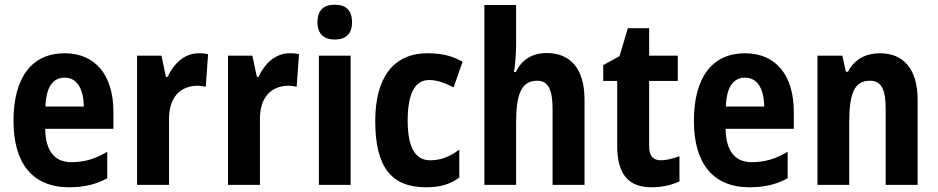

<svg xmlns="http://www.w3.org/2000/svg" viewBox="-20 -847 3960 811"><path d="M253 -622C116 -622 37 -522 37 -336C37 -159 116 -56 272 -56C335 -56 386 -68 433 -94V-206C381 -175 336 -162 281 -162C211 -162 172 -209 171 -303H459V-375C459 -528 384 -622 253 -622ZM253 -519C306 -519 333 -471 334 -397H172C175 -485 207 -519 253 -519Z M819 -622C757 -622 712 -575 688 -522H681L662 -612H559V-66H694V-345C694 -435 740 -485 817 -485C823 -485 841 -483 849 -480L859 -618C844 -622 829 -622 819 -622Z M1203 -622C1141 -622 1096 -575 1072 -522H1065L1046 -612H943V-66H1078V-345C1078 -435 1124 -485 1201 -485C1207 -485 1225 -483 1233 -480L1243 -618C1228 -622 1213 -622 1203 -622Z M1394 -827C1347 -827 1321 -804 1321 -753C1321 -703 1349 -680 1394 -680C1440 -680 1467 -703 1467 -753C1467 -803 1442 -827 1394 -827ZM1461 -612H1327V-66H1461Z M1779 -56C1838 -56 1878 -67 1920 -97V-215C1879 -185 1844 -170 1796 -170C1734 -170 1702 -225 1702 -337C1702 -449 1731 -509 1793 -509C1826 -509 1856 -498 1896 -478L1934 -586C1897 -607 1855 -622 1786 -622C1637 -622 1565 -513 1565 -336C1565 -144 1631 -56 1779 -56Z M2160 -660V-826H2026V-66H2160V-328C2160 -448 2181 -506 2250 -506C2295 -506 2314 -468 2314 -389V-66H2449V-426C2449 -555 2391 -623 2289 -623C2230 -623 2184 -596 2159 -543H2151C2156 -570 2160 -621 2160 -660Z M2772 -170C2738 -170 2722 -189 2722 -228V-505H2843V-612H2722V-728H2632L2597 -610L2528 -572V-505H2587V-231C2587 -108 2637 -56 2732 -56C2776 -56 2820 -66 2850 -81V-187C2821 -177 2796 -170 2772 -170Z M3127 -622C2990 -622 2911 -522 2911 -336C2911 -159 2990 -56 3146 -56C3209 -56 3260 -68 3307 -94V-206C3255 -175 3210 -162 3155 -162C3085 -162 3046 -209 3045 -303H3333V-375C3333 -528 3258 -622 3127 -622ZM3127 -519C3180 -519 3207 -471 3208 -397H3046C3049 -485 3081 -519 3127 -519Z M3697 -622C3642 -622 3590 -600 3562 -544H3553L3538 -612H3433V-66H3567V-328C3567 -454 3589 -506 3655 -506C3704 -506 3721 -466 3721 -389V-66H3856V-426C3856 -557 3795 -622 3697 -622Z"/></svg>

Font: Noto Sans Malayalam UI Condensed
Style: Bold
Weight: 700
Width: 3
Designer: Jelle Bosma - Monotype Design Team
Foundry: Monotype Imaging Inc.
Version: Version 2.104